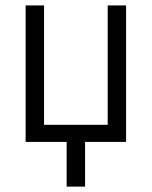

<svg xmlns="http://www.w3.org/2000/svg" viewBox="-20 -527 563 713"><path d="M75.2 -506.8H143.6V-63.5H379.9V-506.8H448.2V0H295.9V166H227.5V0H75.2Z"/></svg>

Font: DINish
Style: Regular
Weight: 400
Designer: Bert Driehuis
Foundry: Playbeing
Version: Version 3.008; git-95204e4c-release